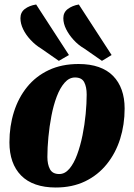

<svg xmlns="http://www.w3.org/2000/svg" viewBox="-20 -815 596 855"><path d="M228 20Q178 20 139 6.5Q100 -7 74 -33.5Q48 -60 35 -97Q22 -134 22 -181Q22 -253 42 -316.5Q62 -380 101 -428Q140 -476 197.5 -503Q255 -530 330 -530Q381 -530 419.5 -516.5Q458 -503 483.5 -477Q509 -451 522 -414.5Q535 -378 535 -332Q535 -260 515 -196.5Q495 -133 455.5 -84Q416 -35 359 -7.5Q302 20 228 20ZM244 -40Q269 -40 289 -63.5Q309 -87 323.5 -126.5Q338 -166 347.5 -213Q357 -260 361.5 -307.5Q366 -355 366 -394Q366 -428 355 -449Q344 -470 314 -470Q288 -470 267.5 -446.5Q247 -423 232.5 -384.5Q218 -346 209 -299Q200 -252 195.5 -204.5Q191 -157 191 -116Q191 -83 202.5 -61.5Q214 -40 244 -40ZM434 -544 355 -599Q329 -614 308 -637Q287 -660 274.5 -685Q262 -710 262 -734Q262 -760 282 -775Q302 -790 331 -795L477 -570ZM242 -544 163 -599Q138 -614 116.5 -637Q95 -660 83 -685Q71 -710 71 -734Q71 -760 90.5 -775Q110 -790 141 -795L287 -570Z"/></svg>

Font: Sansita Swashed Light
Style: Bold
Weight: 700
Version: Version 1.003